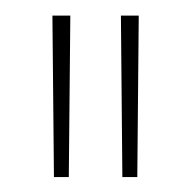

<svg xmlns="http://www.w3.org/2000/svg" viewBox="-20 -748 251 252"><path d="M48.8 -727.5H72.3L70.3 -515.6H50.8ZM138.7 -727.5H162.1L160.2 -515.6H140.6Z"/></svg>

Font: Intratopia Thin
Style: Regular
Weight: 100
Designer: Rasmus Andersson
Foundry: rsms
Version: Version 3.000;Glyphs 3.2.3 (3260)